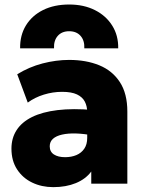

<svg xmlns="http://www.w3.org/2000/svg" viewBox="-20 -794 629 830"><path d="M210.5 15Q160 15 119 -4.8Q78 -24.5 53.8 -61.8Q29.5 -99 29.5 -151.5Q29.5 -197 51.8 -231.5Q74 -266 118.2 -288Q162.5 -310 228.8 -318Q295 -326 383 -318.5L384 -208Q343 -216 308.5 -217Q274 -218 248.5 -212.2Q223 -206.5 209 -194Q195 -181.5 195 -161.5Q195 -138 213.2 -126.2Q231.5 -114.5 261.5 -114.5Q288.5 -114.5 310 -123.5Q331.5 -132.5 344.2 -151Q357 -169.5 357 -198V-309Q357 -334.5 346.8 -354.5Q336.5 -374.5 312.8 -385.8Q289 -397 248.5 -397Q208.5 -397 169.5 -385Q130.5 -373 100 -350.5L54.5 -473Q105.5 -504.5 164 -519.8Q222.5 -535 279 -535Q352.5 -535 409.2 -511.8Q466 -488.5 498.2 -439Q530.5 -389.5 530.5 -311.5V0H374.5V-52.5Q350.5 -20 308 -2.5Q265.5 15 210.5 15ZM67 -585Q66 -641.5 92.2 -684.2Q118.5 -727 166.5 -750.8Q214.5 -774.5 279 -774.5Q342.5 -774.5 390.5 -750.2Q438.5 -726 465.2 -683.2Q492 -640.5 491 -585H344.5Q346 -619 328.2 -639Q310.5 -659 279 -659Q247.5 -659 229.8 -639Q212 -619 213.5 -585Z"/></svg>

Font: Geologica ExtraBold
Style: Regular
Weight: 800
Designer: Sindre Bremnes, Frode Helland
Foundry: Monokrom Skriftforlag AS
Version: Version 1.010;gftools[0.9.28]